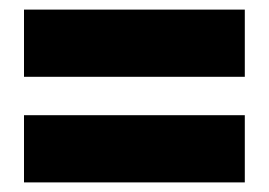

<svg xmlns="http://www.w3.org/2000/svg" viewBox="-20 -529 560 400"><path d="M30 -509V-369H490V-509ZM30 -289V-149H490V-289Z"/></svg>

Font: Montserrat arm Black
Style: Regular
Weight: 900
Designer: Julieta Ulanovsky
Foundry: Julieta Ulanovsky
Version: Version 6.000;PS 006.000;hotconv 1.0.88;makeotf.lib2.5.64775